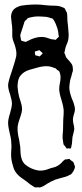

<svg xmlns="http://www.w3.org/2000/svg" viewBox="-20 -790 363 853"><path d="M296 -16 286 -11Q276 -5 250 1Q234 5 226 8Q206 16 190 26Q169 41 156 43L148 42Q146 42 141.5 42.5Q137 43 134 42Q134 42 125 36Q115 31 99 17Q93 12 81.5 4.5Q70 -3 64 -9Q45 -26 39 -48Q31 -74 30 -88Q29 -100 29.5 -108.5Q30 -117 30 -123Q32 -140 30 -157Q30 -168 27 -181.5Q24 -195 23 -199Q22 -204 19 -218Q16 -232 16 -244Q16 -261 25 -288Q33 -316 33 -330Q33 -344 25 -370Q16 -395 16 -412Q16 -426 34 -478Q50 -527 52 -540Q53 -544 53 -551Q53 -565 48 -582Q46 -590 41 -602.5Q36 -615 35 -624Q34 -632 34.5 -645Q35 -658 34 -667Q34 -674 32 -686Q29 -713 29 -715Q29 -724 32 -733Q38 -752 62 -761Q73 -766 98 -768Q124 -770 138 -770Q160 -770 181 -767Q201 -765 212 -765Q218 -765 228.5 -764.5Q239 -764 246 -762L257 -758Q265 -755 267 -753Q269 -752 272 -743Q276 -737 277 -734Q279 -727 279 -713Q279 -696 282 -676Q282 -670 283.5 -658.5Q285 -647 285 -638Q285 -625 284 -619Q283 -607 276 -592Q270 -578 269 -569Q266 -557 266 -556Q266 -554 269 -548L274 -535Q278 -530 281.5 -526Q285 -522 288 -519Q299 -506 301 -501Q304 -492 304 -478Q304 -475 303 -472Q302 -469 301 -467Q299 -457 296.5 -449Q294 -441 292 -435Q288 -413 288 -401Q288 -382 300 -350Q306 -338 309 -326Q313 -314 313 -305Q313 -294 308 -281Q304 -267 304 -260Q304 -252 305 -246.5Q306 -241 307 -237Q310 -227 310 -216Q309 -208 302 -181Q301 -175 300.5 -162.5Q300 -150 298 -144Q297 -142 296.5 -137Q296 -132 295 -131Q294 -130 289.5 -130.5Q285 -131 284 -131L276 -130Q275 -131 271 -138L263 -147Q262 -150 261 -155Q260 -160 260 -163Q258 -175 258 -181Q258 -192 260 -210L261 -259Q263 -283 263 -295Q263 -314 253 -346Q243 -378 243 -394Q243 -403 244 -409Q245 -415 246 -420Q249 -434 249 -446Q249 -457 247 -462Q247 -463 245.5 -467.5Q244 -472 243 -473Q242 -475 236 -478Q228 -486 226 -487Q223 -488 219 -489Q215 -490 211 -492Q200 -496 186 -496Q165 -496 133 -486Q109 -480 98 -475Q77 -465 66 -447Q58 -431 58 -404Q60 -379 65 -360Q67 -353 72.5 -336Q78 -319 78 -306Q78 -292 68 -264Q60 -242 59 -231Q58 -227 58 -218Q58 -197 65 -169Q69 -147 70 -137Q70 -131 71 -113Q72 -95 77 -81.5Q82 -68 92 -59Q95 -56 98 -54.5Q101 -53 103 -51Q118 -41 137 -35.5Q156 -30 172 -33Q183 -34 206 -43Q210 -44 219.5 -46.5Q229 -49 235 -53Q247 -59 258 -72Q260 -74 263 -77Q266 -80 268 -81Q270 -82 274.5 -82Q279 -82 282 -83L288 -84Q290 -83 296 -77Q305 -71 305 -71Q309 -64 310 -58Q313 -52 313 -50V-48Q313 -43 307 -31Q301 -21 296 -16ZM165 -626Q175 -626 186 -623Q190 -622 196.5 -619.5Q203 -617 207 -616L222 -614L227 -613Q229 -614 231.5 -617Q234 -620 235 -621Q236 -622 237.5 -623Q239 -624 241 -626Q243 -629 240 -634Q240 -646 235 -664Q227 -688 220 -699L214 -707Q212 -709 207 -709Q194 -714 186 -715Q162 -717 148 -717Q135 -717 121 -714Q107 -711 104 -710L97 -702Q92 -699 89 -694Q88 -692 85 -681L76 -653Q75 -650 72.5 -643Q70 -636 70 -631Q70 -630 73 -615Q73 -611 74 -610Q75 -609 78 -608.5Q81 -608 82 -607Q91 -604 93 -604Q96 -604 99 -606Q102 -608 105 -609Q137 -626 165 -626ZM151 -541Q155 -539 156 -539Q156 -539 164 -547Q170 -553 170 -553Q170 -553 164 -559Q157 -566 155 -567Q152 -567 148 -565Q144 -563 141 -563L135 -561V-559V-554Q135 -548 138 -544Z"/></svg>

Font: Rubik-Burned
Style: Regular
Weight: 400
Designer: NaN (generative design), Hubert & Fischer (Rubik source font outlines)
Foundry: NaN, Hubert & Fischer
Version: Version 1.000